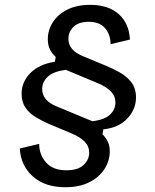

<svg xmlns="http://www.w3.org/2000/svg" viewBox="-20 -680 640 793"><path d="M250 93.3Q165.8 93.3 115.8 48.8Q65.8 4.2 61.7 -66.7L141.7 -85.8Q141.7 -41.7 170 -9.2Q198.3 23.3 254.2 23.3Q302.5 23.3 325.4 1.2Q348.3 -20.8 348.3 -49.2Q348.3 -75.8 329.6 -95Q310.8 -114.2 275 -129.2L181.7 -168.3Q153.3 -180.8 127.5 -196.2Q101.7 -211.7 85.4 -235Q69.2 -258.3 69.2 -292.5Q69.2 -341.7 105.4 -378.3Q141.7 -415 206.7 -425L210 -445Q195 -458.3 186.2 -475.8Q177.5 -493.3 177.5 -518.3Q177.5 -555.8 198.3 -588.3Q219.2 -620.8 258.3 -640.4Q297.5 -660 352.5 -660Q427.5 -660 470.4 -621.7Q513.3 -583.3 516.7 -516.7L436.7 -497.5Q436.7 -536.7 414.2 -563.3Q391.7 -590 345.8 -590Q305.8 -590 284.2 -569.6Q262.5 -549.2 262.5 -520Q262.5 -472.5 321.7 -448.3L415.8 -409.2Q446.7 -396.7 475.4 -380.4Q504.2 -364.2 522.9 -339.6Q541.7 -315 541.7 -277.5Q541.7 -229.2 506.3 -190.8Q470.8 -152.5 406.7 -145.8L403.3 -125.8Q417.5 -110.8 425.4 -94.6Q433.3 -78.3 433.3 -54.2Q433.3 -15.8 411.7 17.9Q390 51.7 349.2 72.5Q308.3 93.3 250 93.3ZM361.7 -179.2Q413.3 -185.8 435 -207.1Q456.7 -228.3 456.7 -256.7Q456.7 -283.3 437.9 -302.5Q419.2 -321.7 383.3 -336.7L251.7 -391.7Q200.8 -385 177.5 -363.3Q154.2 -341.7 154.2 -312.5Q154.2 -265 213.3 -240.8Z"/></svg>

Font: Familjen Grotesk GF
Style: Italic
Weight: 400
Designer: Anders Wikstroem, Jonas Baeckman, Matilda Gysing, Kristian Moeller
Foundry: Familjen STHML AB
Version: Version 2.000; Beta; Release 4; Build 6